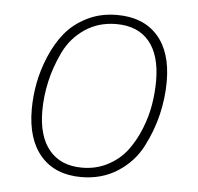

<svg xmlns="http://www.w3.org/2000/svg" viewBox="-44 -576 651 631"><g transform="rotate(5 281.5 -260.5)"><path d="M246 10Q160 10 112.5 -44.5Q65 -99 65 -198Q65 -240 73 -283.5Q81 -327 100 -372.5Q119 -418 147 -452.5Q175 -487 219 -509Q263 -531 318 -531Q404 -531 451.5 -478Q499 -425 499 -327Q499 -273 486 -218Q473 -163 445.5 -110Q418 -57 366 -23.5Q314 10 246 10ZM246 -21Q293 -21 331.5 -41.5Q370 -62 394 -94Q418 -126 434.5 -167Q451 -208 457.5 -248Q464 -288 464 -326Q464 -411 426.5 -456Q389 -501 318 -501Q259 -501 214 -470.5Q169 -440 145.5 -391Q122 -342 111 -293Q100 -244 100 -196Q100 -112 138 -66.5Q176 -21 246 -21Z"/></g></svg>

Font: Fira Sans UltraLight
Style: Italic
Weight: 200
Italic angle: -8°
Designer: Carrois Corporate & Edenspiekermann AG
Foundry: Carrois Corporate GbR & Edenspiekermann AG
Version: Version 4.203;PS 004.203;hotconv 1.0.88;makeotf.lib2.5.64775